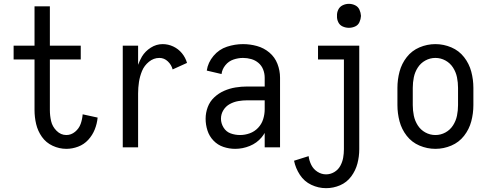

<svg xmlns="http://www.w3.org/2000/svg" viewBox="-20 -768 2540 1001"><path d="M326 8Q289 8 254.5 -8Q220 -24 198.5 -54.5Q177 -85 168.5 -121Q160 -157 160 -194V-458H51V-530H160V-735H240V-530H401V-458H240V-194Q240 -165 246.5 -136.5Q253 -108 275 -86Q297 -64 326 -64Q351 -64 371.5 -81Q392 -98 400.5 -122Q409 -146 411 -172L489 -155Q486 -123 474 -93Q462 -63 440 -39Q418 -15 387.5 -3.5Q357 8 326 8Z M620 0V-530H700V-430Q708 -452 720 -473Q737 -501 766 -519.5Q795 -538 828 -538Q857 -538 883.5 -525.5Q910 -513 928.5 -490.5Q947 -468 955 -440L880 -406Q874 -430 855 -448Q836 -466 811 -466Q781 -466 756.5 -446Q732 -426 720.5 -398Q709 -370 704.5 -340.5Q700 -311 700 -281V0Z M1206 8Q1175 8 1145 -2Q1115 -12 1093 -35Q1071 -58 1061.5 -88Q1052 -118 1052 -149Q1052 -180 1063 -209.5Q1074 -239 1097 -260.5Q1120 -282 1148.5 -294.5Q1177 -307 1207.5 -312Q1238 -317 1269 -317H1360V-363Q1360 -385 1352 -405.5Q1344 -426 1327.5 -440Q1311 -454 1290 -460Q1269 -466 1247 -466Q1222 -466 1197 -457.5Q1172 -449 1155 -428Q1138 -407 1135 -382L1058 -400Q1064 -442 1093 -476.5Q1122 -511 1163.5 -524.5Q1205 -538 1247 -538Q1284 -538 1320 -528Q1356 -518 1384.5 -494Q1413 -470 1426.5 -435Q1440 -400 1440 -363V0H1360V-75Q1353 -63 1344 -52Q1319 -22 1282 -7Q1245 8 1206 8ZM1360 -198V-245H1269Q1246 -245 1222.5 -241Q1199 -237 1178 -225.5Q1157 -214 1144.5 -193.5Q1132 -173 1132 -149Q1132 -125 1145.5 -103Q1159 -81 1182.5 -72.5Q1206 -64 1231.5 -64Q1257 -64 1282 -73Q1307 -82 1325.5 -101.5Q1344 -121 1352 -146.5Q1360 -172 1360 -198Z M1680 213Q1640 213 1603 195.5Q1566 178 1543.5 143.5Q1521 109 1513 70L1589 46Q1592 70 1603 92Q1614 114 1635 127.5Q1656 141 1680 141Q1703 141 1723 129Q1743 117 1754 97Q1765 77 1769 55Q1773 33 1773 10V-458H1638V-530H1853V10Q1853 48 1843.5 84.5Q1834 121 1811 152Q1788 183 1753 198Q1718 213 1680 213ZM1799 -623Q1782 -623 1766.5 -630Q1751 -637 1743.5 -652.5Q1736 -668 1737 -685Q1736 -702 1743.5 -717.5Q1751 -733 1766.5 -740.5Q1782 -748 1799 -748Q1816 -748 1831.5 -740.5Q1847 -733 1854 -717.5Q1861 -702 1862 -685Q1861 -668 1854 -652.5Q1847 -637 1831.5 -630Q1816 -623 1799 -623Z M2250 8Q2207 8 2167 -9Q2127 -26 2100.5 -60Q2074 -94 2063 -135.5Q2052 -177 2052 -220V-310Q2052 -353 2063 -394.5Q2074 -436 2100.5 -470Q2127 -504 2167 -521Q2207 -538 2250 -538Q2293 -538 2333 -521Q2373 -504 2399.5 -470Q2426 -436 2437 -394.5Q2448 -353 2448 -310V-220Q2448 -177 2437 -135.5Q2426 -94 2399.5 -60Q2373 -26 2333 -9Q2293 8 2250 8ZM2250 -64Q2278 -64 2302.5 -77.5Q2327 -91 2342 -114.5Q2357 -138 2362.5 -165Q2368 -192 2368 -220V-310Q2368 -338 2362.5 -365Q2357 -392 2342 -415.5Q2327 -439 2302.5 -452.5Q2278 -466 2250 -466Q2222 -466 2197.5 -452.5Q2173 -439 2158 -415.5Q2143 -392 2137.5 -365Q2132 -338 2132 -310V-220Q2132 -192 2137.5 -165Q2143 -138 2158 -114.5Q2173 -91 2197.5 -77.5Q2222 -64 2250 -64Z"/></svg>

Font: Iosevka SS01
Style: Regular
Weight: 400
Monospace: yes
Designer: Belleve Invis
Foundry: Belleve Invis
Version: 2.3.3; ttfautohint (v1.8.3)